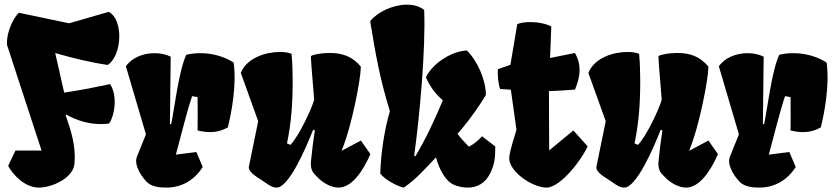

<svg xmlns="http://www.w3.org/2000/svg" viewBox="-20 -808 3651 837"><path d="M15.6 -85C34.7 -47.9 87.9 9.8 148.9 9.8C207.5 9.8 299.3 -31.7 304.7 -94.7C311.5 -169.9 290 -238.3 266.1 -306.2L268.6 -308.6C314.9 -282.2 367.7 -267.1 418.9 -267.1C431.2 -267.1 443.4 -267.6 455.1 -269.5C466.3 -281.7 480 -322.3 480 -364.3C480 -390.6 474.1 -419.9 460 -441.4C390.6 -427.2 348.6 -417.5 259.8 -404.3L220.7 -576.7C295.9 -555.2 375 -535.6 449.7 -524.9C482.9 -547.4 500 -599.6 500 -649.4C500 -695.8 485.4 -740.2 454.1 -756.3L281.2 -706.5L62 -752.4C31.2 -721.2 10.3 -662.6 10.3 -622.6C10.3 -618.7 10.3 -615.2 10.7 -611.8L161.1 -151.9H47.4Z M621.1 -13.7C642.1 5.9 673.8 9.8 705.1 9.8C766.6 9.8 824.2 -17.6 863.8 -80.1L835.9 -145.5L746.6 -133.8C770 -221.2 797.4 -330.6 817.4 -388.7L841.3 -384.8C842.3 -343.3 841.8 -269 841.3 -239.3C884.3 -229 926.8 -226.6 973.1 -252.4C989.3 -316.4 1012.2 -439 998.5 -535.2C971.7 -553.2 918.9 -576.7 852.5 -576.2C833.5 -576.2 813 -574.2 792 -569.3C758.3 -496.1 739.3 -325.7 726.1 -266.1L720.7 -267.1L724.1 -561C703.1 -571.3 678.2 -576.2 653.3 -576.2C604.5 -576.2 554.7 -556.6 528.8 -519L616.2 -222.2L577.1 -125.5C560.5 -84.5 606.4 -27.3 621.1 -13.7Z M1064.5 -79.1C1064.5 -53.2 1108.4 -32.2 1132.3 -15.1C1151.9 -1 1168 9.8 1186 9.8C1238.8 9.8 1312 -158.2 1345.2 -242.7L1352.5 -239.3C1345.7 -195.3 1340.8 -157.2 1335.9 -107.9C1335.4 -103 1335 -98.6 1335 -94.2C1335 -61.5 1349.6 -50.8 1360.4 -39.1C1387.2 -9.8 1424.8 9.8 1455.6 9.8C1512.2 9.8 1561 -58.6 1594.7 -136.2L1553.2 -195.3L1468.8 -150.4C1514.6 -259.3 1552.7 -466.8 1552.7 -512.7V-518.1C1518.1 -559.1 1477.1 -577.1 1417.5 -577.1C1379.9 -577.1 1345.7 -570.3 1335.4 -563.5C1335.4 -547.9 1337.9 -512.7 1349.6 -373C1339.8 -336.4 1282.2 -211.9 1245.6 -176.3L1231 -183.1C1250 -272 1255.9 -358.9 1255.9 -454.6C1255.9 -496.6 1254.4 -537.1 1251 -573.2C1239.7 -578.6 1221.7 -581.5 1200.2 -581.5C1140.6 -581.5 1056.6 -557.1 1029.8 -490.2L1105.5 -279.8Z M1637.7 -51.3C1660.2 -22 1719.2 6.8 1740.2 9.8C1790.5 -23.9 1834 -72.3 1880.4 -122.1C1896 -67.4 1922.9 -12.7 1968.8 1.5C1985.8 6.8 2002.4 9.8 2018.1 9.8C2061 10.3 2097.7 -10.3 2119.1 -57.1C2135.3 -91.8 2139.2 -118.2 2139.2 -169.4L2081.5 -213.9C2062.5 -193.4 2043.5 -178.2 2023.9 -168.5C2008.3 -184.1 1984.4 -210.4 1974.6 -224.6C2033.7 -292.5 2080.1 -362.8 2098.1 -394C2098.6 -460 2059.1 -545.9 2015.1 -587.9C1952.1 -585.4 1867.7 -535.2 1836.9 -471.2C1855.5 -427.7 1880.9 -395.5 1910.6 -371.1C1877 -290 1836.4 -202.6 1791 -127L1785.6 -129.4C1808.6 -294.4 1836.4 -593.3 1829.1 -764.6C1807.6 -781.7 1780.8 -788.1 1752 -787.6C1691.9 -787.1 1625.5 -755.4 1593.8 -715.8C1618.7 -560.5 1637.7 -460 1679.7 -323.2C1657.2 -248 1640.6 -146 1637.7 -51.3Z M2199.7 -117.2C2201.7 -57.1 2302.7 9.8 2362.3 9.8C2426.3 9.8 2522.9 -122.6 2541.5 -170.4L2479.5 -239.3L2374 -152.3L2373 -410.6C2410.6 -412.1 2457 -415 2486.8 -417.5C2497.1 -445.3 2525.9 -509.8 2486.3 -577.1L2377.9 -555.2L2383.3 -692.4C2335.9 -717.8 2257.8 -714.8 2234.9 -702.6L2205.1 -525.4L2150.4 -506.3C2148.9 -488.3 2150.4 -446.3 2160.2 -419.9L2207 -417L2231.4 -242.2C2203.6 -152.8 2199.7 -129.4 2199.7 -117.2Z M2579.6 -79.1C2579.6 -53.2 2623.5 -32.2 2647.5 -15.1C2667 -1 2683.1 9.8 2701.2 9.8C2753.9 9.8 2827.1 -158.2 2860.4 -242.7L2867.7 -239.3C2860.8 -195.3 2856 -157.2 2851.1 -107.9C2850.6 -103 2850.1 -98.6 2850.1 -94.2C2850.1 -61.5 2864.7 -50.8 2875.5 -39.1C2902.3 -9.8 2939.9 9.8 2970.7 9.8C3027.3 9.8 3076.2 -58.6 3109.9 -136.2L3068.4 -195.3L2983.9 -150.4C3029.8 -259.3 3067.9 -466.8 3067.9 -512.7V-518.1C3033.2 -559.1 2992.2 -577.1 2932.6 -577.1C2895 -577.1 2860.8 -570.3 2850.6 -563.5C2850.6 -547.9 2853 -512.7 2864.7 -373C2855 -336.4 2797.4 -211.9 2760.7 -176.3L2746.1 -183.1C2765.1 -272 2771 -358.9 2771 -454.6C2771 -496.6 2769.5 -537.1 2766.1 -573.2C2754.9 -578.6 2736.8 -581.5 2715.3 -581.5C2655.8 -581.5 2571.8 -557.1 2544.9 -490.2L2620.6 -279.8Z M3206.1 -13.7C3227.1 5.9 3258.8 9.8 3290 9.8C3351.6 9.8 3409.2 -17.6 3448.7 -80.1L3420.9 -145.5L3331.5 -133.8C3355 -221.2 3382.3 -330.6 3402.3 -388.7L3426.3 -384.8C3427.2 -343.3 3426.8 -269 3426.3 -239.3C3469.2 -229 3511.7 -226.6 3558.1 -252.4C3574.2 -316.4 3597.2 -439 3583.5 -535.2C3556.6 -553.2 3503.9 -576.7 3437.5 -576.2C3418.5 -576.2 3397.9 -574.2 3377 -569.3C3343.3 -496.1 3324.2 -325.7 3311 -266.1L3305.7 -267.1L3309.1 -561C3288.1 -571.3 3263.2 -576.2 3238.3 -576.2C3189.5 -576.2 3139.6 -556.6 3113.8 -519L3201.2 -222.2L3162.1 -125.5C3145.5 -84.5 3191.4 -27.3 3206.1 -13.7Z"/></svg>

Font: Fruktur
Style: Regular
Weight: 400
Designer: Viktoriya Grabowska
Foundry: Viktoriya Grabowska
Version: Version 1.002